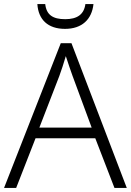

<svg xmlns="http://www.w3.org/2000/svg" viewBox="-20 -931 648 951"><path d="M443 -911H403C396 -859 362 -836 303 -836C242 -836 210 -857 204 -911H165C170 -834 217 -788 302 -788C386 -788 435 -835 443 -911ZM547 0H608L334 -717H281L0 0H60L156 -246H452ZM339 -556 434 -299H175L274 -555C283 -580 296 -618 306 -653C316 -622 332 -575 339 -556Z"/></svg>

Font: Noto Sans Gujarati Light
Style: Regular
Weight: 300
Designer: Jelle Bosma - Monotype Design Team, Universal Thirst
Foundry: Monotype Imaging Inc.
Version: Version 2.106